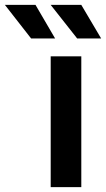

<svg xmlns="http://www.w3.org/2000/svg" viewBox="-125 -764 434 784"><path d="M82 -534H207V0H82ZM-105 -744H20L100 -607H2ZM82 -744H207L288 -607H190Z"/></svg>

Font: Montserrat Alternates SemiBold
Style: Regular
Weight: 600
Designer: Julieta Ulanovsky
Foundry: Julieta Ulanovsky
Version: Version 7.200